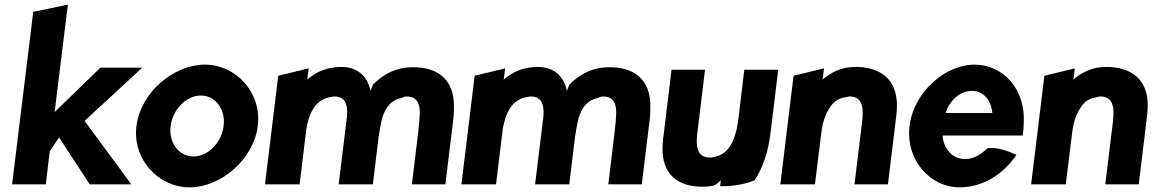

<svg xmlns="http://www.w3.org/2000/svg" viewBox="-20 -783 4958 826"><path d="M545 10 344 -263 592 -492H412L215 -301L272 -763L123 -732L32 10H177L194 -132L234 -192L366 10Z M714 -241C723 -312 781 -372 844 -372C908 -372 951 -312 942 -241C933 -170 876 -110 812 -110C749 -110 705 -170 714 -241ZM567 -241C549 -97 662 23 796 23C930 23 1071 -97 1089 -241C1107 -385 995 -505 861 -505C727 -505 585 -385 567 -241Z M1302 -441 1308 -489 1177 -457 1120 10H1269L1298 -229C1307 -278 1321 -311 1341 -333C1357 -350 1379 -363 1405 -366C1408 -366 1413 -368 1416 -368C1460 -368 1477 -342 1473 -284L1437 10H1584L1609 -195C1613 -224 1618 -248 1624 -275C1640 -326 1666 -354 1709 -362C1714 -365 1721 -368 1729 -368C1770 -368 1787 -343 1786 -295C1785 -273 1783 -248 1780 -222L1752 10H1896L1929 -260C1932 -281 1933 -301 1933 -320C1936 -446 1856 -505 1724 -492C1670 -484 1629 -462 1585 -420C1582 -411 1577 -402 1574 -392C1561 -456 1517 -495 1449 -495C1388 -495 1342 -475 1302 -441Z M2147 -441 2153 -489 2022 -457 1965 10H2114L2143 -229C2152 -278 2166 -311 2186 -333C2202 -350 2224 -363 2250 -366C2253 -366 2258 -368 2261 -368C2305 -368 2322 -342 2318 -284L2282 10H2429L2454 -195C2458 -224 2463 -248 2469 -275C2485 -326 2511 -354 2554 -362C2559 -365 2566 -368 2574 -368C2615 -368 2632 -343 2631 -295C2630 -273 2628 -248 2625 -222L2597 10H2741L2774 -260C2777 -281 2778 -301 2778 -320C2781 -446 2701 -505 2569 -492C2515 -484 2474 -462 2430 -420C2427 -411 2422 -402 2419 -392C2406 -456 2362 -495 2294 -495C2233 -495 2187 -475 2147 -441Z M2869 -483 2835 -203C2833 -190 2831 -176 2831 -164C2823 -56 2873 10 2976 19C3000 22 3025 20 3049 16C3062 10 3072 2 3081 -8L3078 18H3087C3139 18 3186 9 3226 -7C3263 -63 3285 -130 3295 -213L3328 -483H3182L3157 -274C3145 -177 3114 -116 3048 -107C3044 -106 3040 -105 3036 -105C2991 -105 2974 -133 2978 -191C2979 -208 2982 -225 2984 -243L3013 -483Z M3800 10 3834 -270C3836 -283 3837 -296 3838 -309C3846 -423 3788 -489 3674 -495H3673C3662 -495 3651 -495 3639 -494C3592 -490 3552 -469 3519 -441L3525 -489L3394 -457L3337 10H3486L3514 -216C3520 -263 3534 -298 3552 -323C3567 -347 3589 -361 3620 -365C3624 -366 3629 -368 3634 -368C3682 -368 3698 -336 3689 -260L3656 10Z M4035 -200H4380L4381 -210C4382 -222 4384 -235 4384 -247C4395 -401 4294 -505 4173 -505C4047 -505 3911 -388 3893 -241C3875 -95 3982 23 4108 23C4196 23 4283 -21 4346 -107L4353 -117L4343 -121C4321 -131 4270 -152 4228 -145C4193 -111 4159 -97 4126 -99C4074 -102 4039 -145 4035 -200ZM4249 -297H4048C4065 -349 4108 -392 4161 -392C4210 -392 4244 -353 4249 -297Z M4879 10 4913 -270C4915 -283 4916 -296 4917 -309C4925 -423 4867 -489 4753 -495H4752C4741 -495 4730 -495 4718 -494C4671 -490 4631 -469 4598 -441L4604 -489L4473 -457L4416 10H4565L4593 -216C4599 -263 4613 -298 4631 -323C4646 -347 4668 -361 4699 -365C4703 -366 4708 -368 4713 -368C4761 -368 4777 -336 4768 -260L4735 10Z"/></svg>

Font: Bluebird
Style: SfBdNrwObl
Weight: 700
Designer: Jasper
Foundry: Cannot Into Space Fonts
Version: Version 0.98